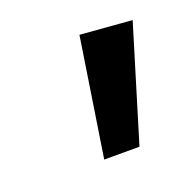

<svg xmlns="http://www.w3.org/2000/svg" viewBox="-54 -851 304 307"><g transform="rotate(-20 98.0 -697.5)"><path d="M196 -791 137 -597H77L108 -798Z"/></g></svg>

Font: FiraGO Book
Style: Italic
Weight: 350
Italic angle: -8°
Designer: bBox Type GmbH
Foundry: bBox Type GmbH
Version: Version 1.001